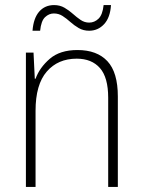

<svg xmlns="http://www.w3.org/2000/svg" viewBox="-20 -736 562 756"><path d="M285 -539Q362 -539 403 -495Q444 -451 444 -356V0H406V-351Q406 -431 373.5 -468Q341 -505 282 -505Q208 -505 164 -454Q120 -403 120 -300V0H82V-529H112L117 -426H120Q136 -470 176 -504.5Q216 -539 285 -539ZM108 -615Q112 -665 134.5 -690.5Q157 -716 193 -716Q216 -716 234 -705.5Q252 -695 267 -681.5Q282 -668 297.5 -657.5Q313 -647 331 -647Q352 -647 368 -662.5Q384 -678 388 -716H417Q414 -667 390 -641Q366 -615 331 -615Q308 -615 290 -625.5Q272 -636 257 -649.5Q242 -663 226.5 -673Q211 -683 192 -683Q173 -683 157.5 -668.5Q142 -654 138 -615Z"/></svg>

Font: Noto Sans Khmer SemiCondensed ExtraLight
Style: Regular
Weight: 200
Width: 4
Designer: Danh Hong and the Monotype Design Team
Foundry: Monotype Imaging Inc.
Version: Version 2.004; ttfautohint (v1.8.4.7-5d5b)